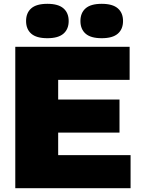

<svg xmlns="http://www.w3.org/2000/svg" viewBox="-20 -985 743 1005"><path d="M60 0V-740H658.5V-567H284.5V-464H605.5V-291H284.5V-173H663.5V0ZM512.5 -785Q455 -785 428 -808.8Q401 -832.5 401 -875Q401 -917.5 428 -941.2Q455 -965 512.5 -965Q569.5 -965 596.8 -941.2Q624 -917.5 624 -875Q624 -832.5 596.8 -808.8Q569.5 -785 512.5 -785ZM228 -785Q170.5 -785 143.5 -808.8Q116.5 -832.5 116.5 -875Q116.5 -917.5 143.5 -941.2Q170.5 -965 228 -965Q285 -965 312.2 -941.2Q339.5 -917.5 339.5 -875Q339.5 -832.5 312.2 -808.8Q285 -785 228 -785Z"/></svg>

Font: Encode Sans SemiExpanded SemiExpanded Black
Style: Regular
Weight: 900
Width: 6
Designer: Multiple Designers
Foundry: Impallari Type
Version: Version 3.000; ttfautohint (v1.8.3) -l 8 -r 50 -G 200 -x 14 